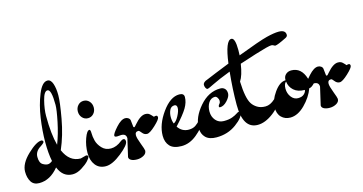

<svg xmlns="http://www.w3.org/2000/svg" viewBox="-71 -906 2387 1261"><g transform="rotate(-15 1123.0 -275.5)"><path d="M228 -379Q228 -256 249 -178Q274 -242 290.5 -321.5Q307 -401 307 -434Q307 -540 280 -540Q257 -540 242.5 -482.5Q228 -425 228 -379ZM376 -51 414 -61Q427 -61 427 -50Q427 -41 410 -22.5Q393 -4 361 16Q329 36 299 36Q233 36 204 -36Q146 35 72 35Q34 35 17 7.5Q0 -20 0 -61Q0 -116 60.5 -174Q121 -232 156 -232Q165 -232 168 -221Q168 -213 142 -196Q103 -172 103 -134Q103 -92 126 -80Q143 -70 157.5 -70Q172 -70 189 -84Q178 -138 178 -214.5Q178 -291 190.5 -376.5Q203 -462 231.5 -532Q260 -602 296 -602Q319 -602 330 -570Q341 -538 341 -491Q341 -444 321.5 -335.5Q302 -227 263 -137Q300 -51 376 -51Z M452.5 -311Q437 -328 437 -353Q437 -378 452.5 -395Q468 -412 491 -412Q514 -412 529.5 -395Q545 -378 545 -353Q545 -328 529.5 -311Q514 -294 491 -294Q468 -294 452.5 -311ZM660 -93Q670 -101 678 -101Q692 -101 692 -83Q692 -58 630 -8.5Q568 41 523 41Q478 41 453 9Q428 -23 428 -73.5Q428 -124 445 -171Q462 -218 479 -218Q487 -217 487 -193.5Q487 -170 494 -142Q501 -114 524.5 -88.5Q548 -63 585.5 -63Q623 -63 660 -93Z M672 -131 645 -129Q627 -129 627 -138Q627 -152 662.5 -191.5Q698 -231 726 -231Q738 -231 747.5 -224Q757 -217 758 -207L763 -162Q766 -158 769 -158Q772 -158 785 -174Q827 -223 860 -223Q873 -223 881 -219Q889 -215 899.5 -203.5Q910 -192 911 -191Q918 -194 925 -194Q936 -194 936 -180.5Q936 -167 897 -130.5Q858 -94 839 -94Q820 -94 807 -111Q794 -128 788 -128Q765 -128 765 -104Q765 -86 781.5 -43Q798 0 798 8Q798 28 777.5 39.5Q757 51 732.5 51Q708 51 693 43Q678 35 678 21L706 -100Q706 -131 672 -131Z M1061 -229Q1037 -229 1027 -207.5Q1017 -186 1017 -160.5Q1017 -135 1025 -115Q1042 -121 1059.5 -153.5Q1077 -186 1077 -207Q1077 -228 1061 -229ZM1111 -50Q1139 -50 1157.5 -62.5Q1176 -75 1192.5 -95Q1209 -115 1218.5 -115Q1228 -115 1228 -106Q1228 -100 1224 -92Q1191 -39 1142 1.5Q1093 42 1038 42Q983 42 958.5 15.5Q934 -11 934 -55Q934 -131 991 -210.5Q1048 -290 1109 -290Q1141 -290 1141 -264Q1141 -229 1119 -191.5Q1097 -154 1038 -90Q1065 -50 1111 -50Z M1458 -79Q1467 -79 1467 -70Q1467 -39 1409 3.5Q1351 46 1274 46Q1225 46 1200.5 21.5Q1176 -3 1176 -43Q1176 -115 1237.5 -186.5Q1299 -258 1379 -258Q1398 -258 1409.5 -246.5Q1421 -235 1421 -213.5Q1421 -192 1396.5 -165.5Q1372 -139 1347 -139Q1340 -139 1340 -146Q1340 -153 1347.5 -161Q1355 -169 1355 -180.5Q1355 -192 1347.5 -203Q1340 -214 1331 -214Q1304 -214 1288 -189.5Q1272 -165 1272 -129.5Q1272 -94 1293 -69.5Q1314 -45 1348.5 -45Q1383 -45 1405.5 -53.5Q1428 -62 1440 -70.5Q1452 -79 1458 -79Z M1282 -307Q1282 -327 1314 -337Q1363 -358 1474 -402Q1494 -554 1534 -554Q1560 -554 1560 -471Q1560 -447 1559 -435Q1711 -493 1763 -506Q1815 -519 1846 -519Q1893 -519 1893 -485Q1893 -474 1879 -467Q1817 -436 1802 -436Q1799 -436 1792 -440.5Q1785 -445 1776 -445Q1767 -445 1739 -438Q1682 -423 1552 -380Q1540 -302 1517 -268Q1521 -154 1547 -114Q1559 -95 1581.5 -81Q1604 -67 1637 -67Q1670 -67 1702 -97Q1708 -103 1712 -103Q1720 -103 1720 -90Q1720 -48 1664 -5.5Q1608 37 1557 37Q1456 37 1456 -127Q1456 -230 1468 -349Q1385 -317 1345.5 -297Q1306 -277 1299 -277Q1292 -277 1287 -287Q1282 -297 1282 -307Z M1914 -105Q1867 -105 1840 -129Q1813 -153 1809 -190Q1793 -178 1793 -145.5Q1793 -113 1811.5 -88.5Q1830 -64 1857.5 -64Q1885 -64 1899.5 -78Q1914 -92 1914 -105ZM1953 -172Q1956 -163 1960.5 -163Q1965 -163 1976 -168.5Q1987 -174 1995 -174Q2003 -174 2003 -164Q2003 -154 1981.5 -131Q1960 -108 1945 -108Q1924 -51 1875.5 -2.5Q1827 46 1776 46Q1740 46 1716 22.5Q1692 -1 1692 -46.5Q1692 -92 1730 -145.5Q1768 -199 1808 -199V-203Q1808 -225 1823 -238.5Q1838 -252 1860 -252Q1928 -252 1953 -172Z M1982 -131 1955 -129Q1937 -129 1937 -138Q1937 -152 1972.5 -191.5Q2008 -231 2036 -231Q2048 -231 2057.5 -224Q2067 -217 2068 -207L2073 -162Q2076 -158 2079 -158Q2082 -158 2095 -174Q2137 -223 2170 -223Q2183 -223 2191 -219Q2199 -215 2209.5 -203.5Q2220 -192 2221 -191Q2228 -194 2235 -194Q2246 -194 2246 -180.5Q2246 -167 2207 -130.5Q2168 -94 2149 -94Q2130 -94 2117 -111Q2104 -128 2098 -128Q2075 -128 2075 -104Q2075 -86 2091.5 -43Q2108 0 2108 8Q2108 28 2087.5 39.5Q2067 51 2042.5 51Q2018 51 2003 43Q1988 35 1988 21L2016 -100Q2016 -131 1982 -131Z"/></g></svg>

Font: Dr Sugiyama
Style: Regular
Weight: 400
Designer: Alejandro Paul
Foundry: Alejandro Paul
Version: Version 1.000